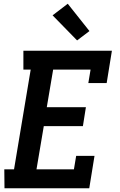

<svg xmlns="http://www.w3.org/2000/svg" viewBox="-20 -1006 640 1026"><path d="M4 0 3 -101H55L144 -634H105V-735H578L550 -562H452L464 -634H264L230 -433H439L423 -332H214L175 -101H375L387 -173H485L457 0ZM392 -790 261 -924 342 -986 458 -840Z"/></svg>

Font: Iosevka HT Extended
Style: Bold Italic
Weight: 700
Width: 7
Italic angle: -9°
Monospace: yes
Designer: Belleve Invis
Foundry: Belleve Invis
Version: Version 32.3.0; ttfautohint (v1.8.4)